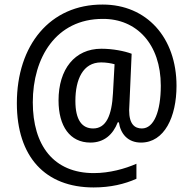

<svg xmlns="http://www.w3.org/2000/svg" viewBox="-20 -736 848 843"><path d="M755 -359C755 -571 624 -716 431 -716C199 -717 54 -537 54 -283C54 -48 178 87 391 87C466 87 527 72 579 49V-17C529 5 461 24 392 24C215 24 124 -98 124 -287C124 -483 226 -653 431 -653C580 -654 686 -542 686 -360C686 -247 656 -172 603 -172C572 -172 547 -190 547 -252C547 -259 548 -273 549 -295L558 -500C526 -512 475 -522 425 -522C308 -522 237 -432 237 -295C237 -182 287 -110 377 -110C437 -110 476 -145 497 -199H502C509 -149 541 -110 599 -110C702 -110 755 -223 755 -359ZM311 -293C311 -387 344 -462 424 -462C447 -462 468 -458 483 -454L476 -327C471 -229 446 -172 389 -172C340 -172 311 -209 311 -293Z"/></svg>

Font: Noto Sans Sinhala SemiCondensed
Style: Regular
Weight: 400
Width: 4
Designer: Jelle Bosma - Monotype Design Team
Foundry: Monotype Imaging Inc.
Version: Version 2.006